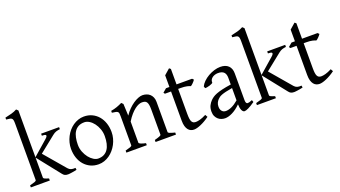

<svg xmlns="http://www.w3.org/2000/svg" viewBox="-62 -1299 3283 1856"><g transform="rotate(-20 1579.0 -371.5)"><path d="M14.6 0V-21Q46.9 -29.3 64.9 -35.6Q83 -42 83 -50.8V-632.8Q83 -655.3 80.3 -667.5Q77.6 -679.7 70.1 -685.8Q62.5 -691.9 49.1 -693.8Q35.6 -695.8 14.6 -698.2V-717.8Q48.3 -724.6 80.8 -733.6Q113.3 -742.7 138.2 -756.8L156.2 -740.2V-258.8L306.6 -390.1Q322.8 -404.3 326.2 -412.8Q329.6 -421.4 325 -425.8Q320.3 -430.2 309.3 -431.6Q298.3 -433.1 285.6 -433.1V-454.1H470.7V-433.1Q449.2 -430.7 431.2 -425Q413.1 -419.4 392.6 -402.8L226.1 -269.5L409.7 -54.2Q416.5 -46.4 423.8 -41.3Q431.2 -36.1 439.9 -33.2Q448.7 -30.3 459.7 -29.5Q470.7 -28.8 484.9 -29.8L487.8 -8.8Q473.6 -5.4 459.7 -2.9Q445.8 -0.5 433.8 1.2Q421.9 2.9 412.4 3.9Q402.8 4.9 397.9 4.9Q377.4 4.9 365 -1Q352.5 -6.8 341.8 -21L156.2 -254.9V-50.8Q156.2 -46.9 158 -43.9Q159.7 -41 165 -37.8Q170.4 -34.7 181.2 -30.8Q191.9 -26.9 210 -21V0Z M856 -222.2Q856 -260.7 843.3 -295.7Q830.6 -330.6 810.5 -357.2Q790.5 -383.8 765.1 -399.4Q739.7 -415 714.8 -415Q677.7 -415 652.3 -400.9Q627 -386.7 611.6 -362.1Q596.2 -337.4 589.4 -303.7Q582.5 -270 582.5 -231Q582.5 -192.4 596.2 -157.5Q609.9 -122.6 630.6 -96.2Q651.4 -69.8 676.3 -54.4Q701.2 -39.1 723.6 -39.1Q758.3 -39.1 783.2 -52Q808.1 -64.9 824.2 -88.9Q840.3 -112.8 848.1 -146.5Q856 -180.2 856 -222.2ZM931.6 -236.8Q931.6 -204.1 923.3 -172.9Q915 -141.6 900.4 -113.8Q885.7 -85.9 865.2 -62.3Q844.7 -38.6 820.1 -21.5Q795.4 -4.4 767.6 5.1Q739.7 14.6 710 14.6Q663.6 14.6 626.2 -2.9Q588.9 -20.5 562.3 -51.3Q535.6 -82 521.2 -124.5Q506.8 -167 506.8 -216.8Q506.8 -249 514.9 -280.3Q522.9 -311.5 537.4 -339.6Q551.8 -367.7 572 -391.4Q592.3 -415 616.9 -432.1Q641.6 -449.2 670.2 -459Q698.7 -468.8 729 -468.8Q774.9 -468.8 812.3 -451.2Q849.6 -433.6 876.2 -402.6Q902.8 -371.6 917.2 -329.1Q931.6 -286.6 931.6 -236.8Z M1297.9 0V-21Q1333 -30.3 1349.6 -37.1Q1366.2 -43.9 1366.2 -50.8V-309.1Q1366.2 -338.9 1362.8 -357.4Q1359.4 -376 1352.1 -386.7Q1344.7 -397.5 1332.8 -401.4Q1320.8 -405.3 1303.7 -405.3Q1288.6 -405.3 1270 -397.9Q1251.5 -390.6 1230.2 -374.5Q1209 -358.4 1185.8 -332.3Q1162.6 -306.2 1139.2 -268.1V-50.8Q1139.2 -43.5 1157.5 -35.6Q1175.8 -27.8 1207.5 -21V0H997.6V-21Q1029.8 -29.3 1047.9 -35.9Q1065.9 -42.5 1065.9 -50.8V-347.2Q1065.9 -366.2 1064.5 -377.4Q1063 -388.7 1056.4 -395Q1049.8 -401.4 1036.1 -404.3Q1022.5 -407.2 997.6 -410.2V-429.7Q1030.8 -435.1 1059.1 -445.1Q1087.4 -455.1 1114.7 -468.8L1131.8 -451.7L1137.2 -330.1Q1158.7 -362.8 1184.6 -388.4Q1210.4 -414.1 1236.8 -431.9Q1263.2 -449.7 1287.8 -459.2Q1312.5 -468.8 1331.5 -468.8Q1352.5 -468.8 1372.1 -462.4Q1391.6 -456.1 1406.5 -442.9Q1421.4 -429.7 1430.4 -409.4Q1439.5 -389.2 1439.5 -361.8V-50.8Q1439.5 -43.9 1454.3 -37.4Q1469.2 -30.8 1507.8 -21V0Z M1852.5 -57.1Q1828.6 -39.6 1805.2 -26.1Q1781.7 -12.7 1760.5 -3.7Q1739.3 5.4 1721.2 10Q1703.1 14.6 1690.4 14.6Q1673.3 14.6 1658 8.3Q1642.6 2 1630.9 -12.5Q1619.1 -26.9 1612.3 -50.3Q1605.5 -73.7 1605.5 -107.9V-407.7H1542.5L1532.2 -421.4L1570.3 -454.1H1605.5V-574.2L1663.6 -625L1678.7 -612.8V-454.1H1838.4L1852.5 -439.9Q1848.1 -433.1 1841.6 -425.3Q1835 -417.5 1828.1 -410.6Q1821.3 -403.8 1814.7 -398.2Q1808.1 -392.6 1803.2 -390.6Q1791.5 -396.5 1767.6 -402.1Q1743.7 -407.7 1704.1 -407.7H1678.7V-149.9Q1678.7 -120.6 1681.4 -101.1Q1684.1 -81.5 1690.4 -70.1Q1696.8 -58.6 1706.8 -53.7Q1716.8 -48.8 1731.4 -48.8Q1748.5 -48.8 1774.4 -55.7Q1800.3 -62.5 1838.4 -82Z M2038.6 -48.8Q2067.9 -48.8 2100.8 -63.7Q2133.8 -78.6 2170.9 -110.8V-237.3Q2129.9 -230.5 2103.3 -224.1Q2076.7 -217.8 2059.6 -211.2Q2042.5 -204.6 2032.2 -197.3Q2022 -189.9 2014.2 -181.6Q2001.5 -168.5 1993.7 -151.6Q1985.8 -134.8 1985.8 -111.8Q1985.8 -92.3 1991.7 -80.1Q1997.6 -67.9 2005.9 -60.8Q2014.2 -53.7 2023.2 -51.3Q2032.2 -48.8 2038.6 -48.8ZM2318.8 -40Q2277.3 -11.2 2250.2 1.7Q2223.1 14.6 2209.5 14.6Q2193.4 14.6 2182.6 -7.8Q2171.9 -30.3 2170.9 -69.8Q2148.9 -47.9 2127 -31.7Q2105 -15.6 2084 -5.4Q2063 4.9 2044.2 9.8Q2025.4 14.6 2009.8 14.6Q1992.2 14.6 1973.6 8.8Q1955.1 2.9 1940.2 -9.8Q1925.3 -22.5 1915.5 -42.5Q1905.8 -62.5 1905.8 -90.8Q1905.8 -127.9 1918.7 -152.8Q1931.6 -177.7 1949.7 -195.8Q1961.4 -207.5 1976.3 -218Q1991.2 -228.5 2015.9 -238.3Q2040.5 -248 2077.6 -256.8Q2114.7 -265.6 2170.9 -273.9V-342.8Q2170.9 -359.4 2167 -373.8Q2163.1 -388.2 2153.8 -398.7Q2144.5 -409.2 2128.7 -414.8Q2112.8 -420.4 2088.9 -419.9Q2073.2 -419.4 2058.1 -414.6Q2043 -409.7 2031.7 -400.9Q2020.5 -392.1 2014.2 -380.1Q2007.8 -368.2 2009.3 -353.5Q2009.8 -349.1 1999.3 -343.5Q1988.8 -337.9 1974.4 -333.5Q1960 -329.1 1946 -326.7Q1932.1 -324.2 1926.3 -325.7L1919.4 -344.7Q1930.7 -369.1 1953.6 -391.6Q1976.6 -414.1 2006.1 -431.2Q2035.6 -448.2 2068.6 -458.5Q2101.6 -468.8 2132.3 -468.8Q2186 -468.8 2215.1 -440.7Q2244.1 -412.6 2244.1 -362.3V-86.9Q2244.1 -66.4 2249.5 -57.6Q2254.9 -48.8 2263.7 -48.8Q2270.5 -48.8 2281.2 -51.3Q2292 -53.7 2311.5 -62Z M2340.3 0V-21Q2372.6 -29.3 2390.6 -35.6Q2408.7 -42 2408.7 -50.8V-632.8Q2408.7 -655.3 2406 -667.5Q2403.3 -679.7 2395.8 -685.8Q2388.2 -691.9 2374.8 -693.8Q2361.3 -695.8 2340.3 -698.2V-717.8Q2374 -724.6 2406.5 -733.6Q2439 -742.7 2463.9 -756.8L2481.9 -740.2V-258.8L2632.3 -390.1Q2648.4 -404.3 2651.9 -412.8Q2655.3 -421.4 2650.6 -425.8Q2646 -430.2 2635 -431.6Q2624 -433.1 2611.3 -433.1V-454.1H2796.4V-433.1Q2774.9 -430.7 2756.8 -425Q2738.8 -419.4 2718.3 -402.8L2551.8 -269.5L2735.4 -54.2Q2742.2 -46.4 2749.5 -41.3Q2756.8 -36.1 2765.6 -33.2Q2774.4 -30.3 2785.4 -29.5Q2796.4 -28.8 2810.5 -29.8L2813.5 -8.8Q2799.3 -5.4 2785.4 -2.9Q2771.5 -0.5 2759.5 1.2Q2747.6 2.9 2738 3.9Q2728.5 4.9 2723.6 4.9Q2703.1 4.9 2690.7 -1Q2678.2 -6.8 2667.5 -21L2481.9 -254.9V-50.8Q2481.9 -46.9 2483.6 -43.9Q2485.4 -41 2490.7 -37.8Q2496.1 -34.7 2506.8 -30.8Q2517.6 -26.9 2535.6 -21V0Z M3143.6 -57.1Q3119.6 -39.6 3096.2 -26.1Q3072.8 -12.7 3051.5 -3.7Q3030.3 5.4 3012.2 10Q2994.1 14.6 2981.4 14.6Q2964.4 14.6 2949 8.3Q2933.6 2 2921.9 -12.5Q2910.2 -26.9 2903.3 -50.3Q2896.5 -73.7 2896.5 -107.9V-407.7H2833.5L2823.2 -421.4L2861.3 -454.1H2896.5V-574.2L2954.6 -625L2969.7 -612.8V-454.1H3129.4L3143.6 -439.9Q3139.2 -433.1 3132.6 -425.3Q3126 -417.5 3119.1 -410.6Q3112.3 -403.8 3105.7 -398.2Q3099.1 -392.6 3094.2 -390.6Q3082.5 -396.5 3058.6 -402.1Q3034.7 -407.7 2995.1 -407.7H2969.7V-149.9Q2969.7 -120.6 2972.4 -101.1Q2975.1 -81.5 2981.4 -70.1Q2987.8 -58.6 2997.8 -53.7Q3007.8 -48.8 3022.5 -48.8Q3039.6 -48.8 3065.4 -55.7Q3091.3 -62.5 3129.4 -82Z"/></g></svg>

Font: Gentium Plus Am
Style: Regular
Weight: 400
Designer: J. Victor Gaultney, Annie Olsen, Iska Routamaa, Becca Hirsbrunner
Foundry: SIL International
Version: Version 5.000